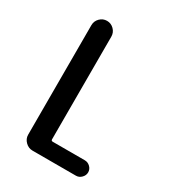

<svg xmlns="http://www.w3.org/2000/svg" viewBox="-176 -833 853 937"><g transform="rotate(30 250.0 -365.0)"><path d="M152.3 0Q128.9 0 111.8 -17.1Q94.7 -34.2 94.7 -56.6V-673.8Q94.7 -697.3 111.3 -713.9Q127.9 -730.5 150.9 -730.5Q173.8 -730.5 190.4 -713.9Q207 -697.3 207 -673.8V-95.7Q207 -86.9 215.8 -86.9H396.5Q414.1 -86.9 427.2 -74.2Q440.4 -61.5 440.4 -43.9Q440.4 -26.4 427.2 -13.2Q414.1 0 396.5 0Z"/></g></svg>

Font: Rounded Mgen+ 1mn medium
Style: Regular
Weight: 500
Designer: [Source Han Sans]
Ryoko NISHIZUKA  (kana & ideographs); Paul D. Hunt (Latin, Greek & Cyrillic); Wenlong ZHANG  (bopomofo
Version: Version 1.059.20150602